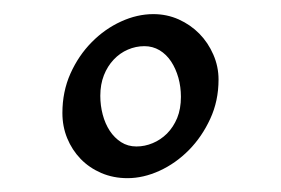

<svg xmlns="http://www.w3.org/2000/svg" viewBox="-20 -623 398 272"><path d="M236.3 -485.8Q236.3 -500 232.7 -512.9Q229 -525.9 222.4 -535.9Q215.8 -545.9 206.1 -551.8Q196.3 -557.6 184.6 -557.6Q172.4 -557.6 161.1 -552.7Q149.9 -547.9 141.1 -538.6Q132.3 -529.3 127.2 -516.4Q122.1 -503.4 122.1 -487.3Q122.1 -473.6 125.5 -460.7Q128.9 -447.8 135.5 -437.7Q142.1 -427.7 151.6 -421.6Q161.1 -415.5 173.3 -415.5Q185.1 -415.5 196.3 -420.2Q207.5 -424.8 216.6 -433.8Q225.6 -442.9 231 -455.8Q236.3 -468.8 236.3 -485.8ZM289.6 -510.3Q289.6 -480 277.8 -454.6Q266.1 -429.2 247.6 -410.4Q229 -391.6 206.1 -381.1Q183.1 -370.6 160.6 -370.6Q140.6 -370.6 123.5 -377.9Q106.4 -385.3 94.2 -397.9Q82 -410.6 75.2 -427.2Q68.4 -443.8 68.4 -462.9Q68.4 -493.2 79.8 -518.8Q91.3 -544.4 109.9 -563.2Q128.4 -582 151.4 -592.5Q174.3 -603 197.3 -603Q216.3 -603 233.2 -595.5Q250 -587.9 262.5 -575.2Q274.9 -562.5 282.2 -545.7Q289.6 -528.8 289.6 -510.3Z"/></svg>

Font: Akkhara
Style: Regular
Weight: 400
Designer: J. Victor Gaultney
Version: Version 1.00 June 13, 2006, initial release